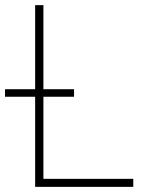

<svg xmlns="http://www.w3.org/2000/svg" viewBox="-41 -727 588 747"><path d="M95.7 -350.6H-21.5V-379.9H95.7V-707H127.9V-379.9H247.1V-350.6H127.9V-31.2H477.5V0H95.7Z"/></svg>

Font: Pretendard JP Thin
Style: Regular
Weight: 100
Designer: Base glyphs from Inter by Rasmus Andersson; Hangeul glyphs from Noto Sans CJK(Source Han Sans) by Jang Soo-young and Kan
Foundry: Kil Hyung-jin
Version: Version 1.309